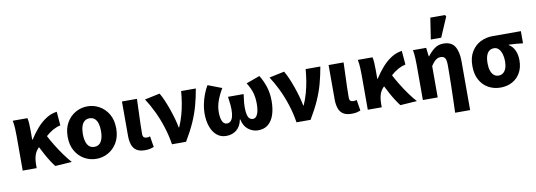

<svg xmlns="http://www.w3.org/2000/svg" viewBox="-67 -1238 5236 1874"><g transform="rotate(-10 2550.5 -301.0)"><path d="M64.7 0V-343.5Q64.7 -373.3 62.9 -415.1Q61 -456.8 53.4 -496.1H198.7Q204.6 -472.7 206.5 -440.7Q208.4 -408.6 208.4 -373.6V-280.8H212.4Q249.1 -338.3 291.5 -387Q334 -435.7 383.9 -467.9Q433.7 -500.2 491.4 -508.1L502.9 -371Q463.5 -362.3 427.6 -342.4Q391.8 -322.6 350.7 -285.9Q309.6 -249.1 253.2 -189.8Q226.2 -161.4 214.7 -123.3Q203.3 -85.2 203.1 -29.4V0ZM385.7 10.9Q365.9 -14.3 344.7 -47.2Q323.4 -80.1 301.4 -120.1Q279.3 -160.1 256.1 -206.7L349.8 -302.2Q374.6 -252.5 408.6 -197Q442.5 -141.4 479.7 -89.7Q517 -38.1 551.2 0Z M794.5 12Q731.4 12 676.6 -18.6Q621.9 -49.3 587.9 -107.4Q553.9 -165.4 553.9 -247.9Q553.9 -330.5 587.9 -388.6Q621.9 -446.7 676.6 -477.4Q731.4 -508.1 794.5 -508.1Q857.6 -508.1 912.3 -477.4Q967.1 -446.7 1001.1 -388.6Q1035.1 -330.5 1035.1 -247.9Q1035.1 -165.4 1001.1 -107.4Q967.1 -49.3 912.3 -18.6Q857.6 12 794.5 12ZM794.5 -106.6Q840.7 -106.6 862.6 -145Q884.4 -183.3 884.4 -247.9Q884.4 -291 874.9 -323Q865.3 -354.9 845.3 -372.2Q825.2 -389.5 794.5 -389.5Q763.7 -389.5 743.7 -372.2Q723.6 -354.9 714.1 -323Q704.5 -291 704.5 -247.9Q704.5 -183.3 726.5 -145Q748.4 -106.6 794.5 -106.6Z M1277 11.3Q1222.1 11.3 1191.6 -9.3Q1161 -29.9 1148.4 -67.6Q1135.7 -105.4 1135.7 -155.9V-496.1H1284.3Q1282.5 -438.1 1280 -373.5Q1277.4 -308.8 1275.7 -250.1Q1274.1 -191.3 1274.1 -149.9Q1274.1 -126.2 1284.6 -116.8Q1295 -107.3 1315.3 -107.3Q1321.5 -107.3 1330.3 -108.8Q1339.2 -110.3 1346.6 -113.3L1364.1 -4.9Q1348.1 1.4 1328.3 6.3Q1308.6 11.3 1277 11.3Z M1544.2 0Q1529.8 -91.9 1501.8 -178.4Q1473.8 -264.8 1437.2 -340.3Q1400.5 -415.8 1360.8 -476.4L1510.8 -508.1Q1530.7 -475 1550 -429.8Q1569.2 -384.6 1586.5 -335.1Q1603.9 -285.5 1617.1 -237.5Q1630.3 -189.5 1637.6 -149.8H1641.6Q1666.5 -206.1 1682.6 -264Q1698.7 -321.9 1708.2 -380.4Q1717.7 -439 1722.2 -496.1H1867.9Q1852.8 -408.4 1831.2 -329.8Q1809.6 -251.2 1774.1 -171.4Q1738.6 -91.7 1683.7 0Z M2080.5 12Q2028.4 12 1989.8 -19.2Q1951.3 -50.4 1930.3 -107.3Q1909.2 -164.2 1909.2 -241.3Q1909.2 -283.9 1918.8 -331.7Q1928.5 -379.6 1945.8 -425.6Q1963.2 -471.6 1985.4 -508.1L2123.2 -455.5Q2087.2 -395.9 2067.6 -340Q2048 -284.1 2048 -229.1Q2048 -173.7 2062.7 -140.2Q2077.4 -106.6 2108.9 -106.6Q2129.8 -106.6 2144.7 -120.3Q2159.7 -134 2167.4 -162.5Q2175.1 -191 2175.1 -233.1Q2175.1 -255.5 2173.4 -273.8Q2171.6 -292.1 2169.1 -312.5Q2166.5 -333 2162.9 -361.2H2317.9Q2314.4 -333 2311.8 -312.5Q2309.1 -292.1 2307.4 -273.8Q2305.6 -255.5 2305.6 -233.1Q2305.6 -186.1 2312.6 -158.4Q2319.6 -130.7 2333.4 -118.7Q2347.2 -106.6 2367.3 -106.6Q2395.2 -106.6 2411.5 -143Q2427.8 -179.3 2427.8 -246.6Q2427.8 -304.4 2414.7 -352.4Q2401.6 -400.3 2364.9 -459.2L2499.7 -508.1Q2533.8 -452.9 2554.5 -389.1Q2575.2 -325.3 2575.2 -248.3Q2575.2 -170 2555.6 -111.4Q2536.1 -52.8 2496.7 -20.4Q2457.4 12 2397.3 12Q2344 12 2300 -22.2Q2256 -56.5 2242.6 -123.6H2238.6Q2225.7 -56.5 2183.9 -22.2Q2142 12 2080.5 12Z M2778.2 0Q2763.8 -91.9 2735.8 -178.4Q2707.8 -264.8 2671.2 -340.3Q2634.5 -415.8 2594.8 -476.4L2744.8 -508.1Q2764.7 -475 2784 -429.8Q2803.2 -384.6 2820.5 -335.1Q2837.9 -285.5 2851.1 -237.5Q2864.3 -189.5 2871.6 -149.8H2875.6Q2900.5 -206.1 2916.6 -264Q2932.7 -321.9 2942.2 -380.4Q2951.7 -439 2956.2 -496.1H3101.9Q3086.8 -408.4 3065.2 -329.8Q3043.6 -251.2 3008.1 -171.4Q2972.6 -91.7 2917.7 0Z M3325 11.3Q3270.1 11.3 3239.6 -9.3Q3209 -29.9 3196.4 -67.6Q3183.7 -105.4 3183.7 -155.9V-496.1H3332.3Q3330.5 -438.1 3328 -373.5Q3325.4 -308.8 3323.7 -250.1Q3322.1 -191.3 3322.1 -149.9Q3322.1 -126.2 3332.6 -116.8Q3343 -107.3 3363.3 -107.3Q3369.5 -107.3 3378.3 -108.8Q3387.2 -110.3 3394.6 -113.3L3412.1 -4.9Q3396.1 1.4 3376.3 6.3Q3356.6 11.3 3325 11.3Z M3484.7 0V-343.5Q3484.7 -373.3 3482.9 -415.1Q3481 -456.8 3473.4 -496.1H3618.7Q3624.6 -472.7 3626.5 -440.7Q3628.4 -408.6 3628.4 -373.6V-280.8H3632.4Q3669.1 -338.3 3711.5 -387Q3754 -435.7 3803.9 -467.9Q3853.7 -500.2 3911.4 -508.1L3922.9 -371Q3883.5 -362.3 3847.6 -342.4Q3811.8 -322.6 3770.7 -285.9Q3729.6 -249.1 3673.2 -189.8Q3646.2 -161.4 3634.7 -123.3Q3623.3 -85.2 3623.1 -29.4V0ZM3805.7 10.9Q3785.9 -14.3 3764.7 -47.2Q3743.4 -80.1 3721.4 -120.1Q3699.3 -160.1 3676.1 -206.7L3769.8 -302.2Q3794.6 -252.5 3828.6 -197Q3862.5 -141.4 3899.7 -89.7Q3937 -38.1 3971.2 0Z M4319.3 176.7Q4321.1 118.4 4323.2 54.6Q4325.4 -9.2 4326.6 -71.9Q4327.9 -134.5 4328.7 -190.5Q4329.5 -246.5 4329.5 -289.2Q4329.5 -342.8 4316.9 -362.9Q4304.3 -382.9 4271.4 -382.9Q4253.9 -382.9 4238.6 -375Q4223.3 -367.1 4208.6 -351.1Q4193.9 -335.2 4177.7 -310.8V0H4030.7V-343.5Q4030.7 -373.3 4029 -414.3Q4027.2 -455.2 4020.1 -496.1H4150.6L4161.2 -410.1H4164.9Q4197 -452 4234.1 -480Q4271.1 -508.1 4322.8 -508.1Q4402.3 -508.1 4435.1 -454.6Q4467.9 -401 4467.9 -308V176.7ZM4209.4 -568.2 4241.9 -779.4H4387.9L4396.5 -763.9L4312.5 -568.2Z M4799.2 12Q4734.5 12 4681 -17.3Q4627.5 -46.6 4595.7 -103.3Q4563.9 -159.9 4563.9 -242.2Q4563.9 -328.1 4598.6 -384.5Q4633.4 -441 4688.6 -468.6Q4743.9 -496.1 4806.1 -496.1H5089.4V-375.5Q5049.1 -380.1 5018.1 -382.9Q4987.2 -385.6 4948.5 -386.4V-382.4Q4986.3 -361.9 5006.3 -318.8Q5026.4 -275.7 5026.4 -219.2Q5026.4 -147.6 4997.2 -95.9Q4968.1 -44.2 4916.8 -16.1Q4865.5 12 4799.2 12ZM4800.8 -106.6Q4827.4 -106.6 4846.5 -121.7Q4865.5 -136.7 4876 -165.1Q4886.4 -193.5 4886.4 -234Q4886.4 -273.5 4876.4 -306.1Q4866.4 -338.7 4847.5 -358.1Q4828.6 -377.5 4801.2 -377.5Q4774.6 -377.5 4755.3 -363.7Q4736 -349.9 4725.3 -320Q4714.5 -290.2 4714.5 -242.2Q4714.5 -199.3 4725.2 -168.8Q4735.8 -138.4 4755 -122.5Q4774.3 -106.6 4800.8 -106.6Z"/></g></svg>

Font: Source Sans 3
Style: Regular
Weight: 200
Designer: Paul D. Hunt
Foundry: Adobe
Version: Version 3.046;hotconv 1.0.118;makeotfexe 2.5.65603